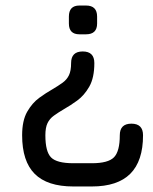

<svg xmlns="http://www.w3.org/2000/svg" viewBox="-20 -530 554 694"><path d="M279 -344Q321 -344 321 -302Q321 -249 302.8 -217Q284.5 -185 259 -166.5Q233.5 -148 212 -136Q190 -123 174.8 -112Q159.5 -101 151.8 -85Q144 -69 144 -41Q144 18.5 164.8 39.2Q185.5 60 245 60H312Q371 60 392 38.5Q413 17 413 -41Q413 -83 455 -83Q497 -83 497 -41Q497 52 451 98Q405 144 312 144H245Q151 144 105.5 98.5Q60 53 60 -41Q60 -94 78.2 -126Q96.5 -158 122 -176.5Q147.5 -195 169 -207Q191 -220 206.2 -231Q221.5 -242 229.2 -258Q237 -274 237 -302Q237 -344 279 -344ZM291 -510Q331 -510 331 -470V-445Q331 -406 291 -406H267Q229 -406 229 -445V-470Q229 -510 267 -510Z"/></svg>

Font: Jura Light
Style: Bold
Weight: 700
Version: Version 5.104